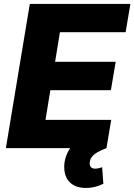

<svg xmlns="http://www.w3.org/2000/svg" viewBox="-20 -747 677 968"><path d="M613.3 -584.5 637.4 -727.3H130.3L9.6 0H333.8C312.1 30.9 301.1 70.7 304.3 106.9C308.9 166.9 349.1 200.6 413.4 200.6C450.6 200.6 481.2 189.3 501.1 179.3L495 96.2C485.4 98.7 474.1 103.3 459.9 103.3C439.3 103.3 428.6 90.6 433.2 67.1C437.9 35.9 469.8 17.8 516.7 0L540.8 -142.8H209.5L233.7 -292.3H539.1L563.2 -435.4H257.8L282 -584.5Z"/></svg>

Font: TID UI Extra Bold
Style: Italic
Weight: 800
Italic angle: -9.39999°
Designer: The TID Project Authors
Foundry: Bakken & Bæck
Version: Version 1.001;hotconv 1.0.109;makeotfexe 2.5.65596